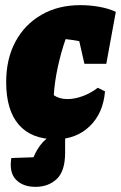

<svg xmlns="http://www.w3.org/2000/svg" viewBox="-20 -527 470 746"><path d="M196 14Q102 14 53 -42.5Q4 -99 4 -208Q4 -298 40 -365Q76 -432 141 -469.5Q206 -507 292 -507Q330 -507 366 -500.5Q402 -494 430 -481L393 -279H308L288 -367Q263 -372 235 -375Q217 -324 204.5 -266Q192 -208 189 -157Q211 -142 242 -142Q269 -142 300 -153Q331 -164 360 -186L388 -172Q381 -87 328.5 -36.5Q276 14 196 14ZM118 199Q69 199 42 171Q15 143 24 87L110 84Q125 49 145.5 26.5Q166 4 199 -12H235Q233 6 233 24.5Q233 43 233 66Q233 138 200.5 168.5Q168 199 118 199Z"/></svg>

Font: Piazzolla Black
Style: Italic
Weight: 900
Italic angle: -11.3°
Designer: Juan Pablo del Peral
Foundry: Huerta Tipografica
Version: Version 1.330